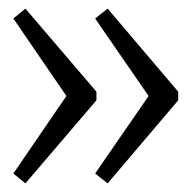

<svg xmlns="http://www.w3.org/2000/svg" viewBox="-20 -543 454 446"><path d="M230 -117 201 -140 341 -343V-297L201 -500L230 -523L394 -330V-310ZM39 -117 11 -140 150 -343V-297L11 -500L39 -523L204 -330V-310Z"/></svg>

Font: Pathway Extreme 28pt Light
Style: Regular
Weight: 300
Designer: Eduardo Rodriguez Tunni
Foundry: Eduardo Rodriguez Tunni
Version: Version 1.001;gftools[0.9.26]